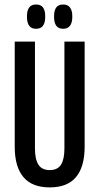

<svg xmlns="http://www.w3.org/2000/svg" viewBox="-20 -824 442 854"><path d="M201 9.5Q122.5 9.5 84 -36.5Q45.5 -82.5 45.5 -171V-639H135.5V-163.5Q135.5 -116 150.8 -91.8Q166 -67.5 201 -67.5Q236.5 -67.5 251.5 -91.8Q266.5 -116 266.5 -163.5V-639H356.5V-171Q356.5 -82.5 318.2 -36.5Q280 9.5 201 9.5ZM140.5 -696Q119.5 -696 109.8 -709.5Q100 -723 100 -747.5V-753Q100 -777.5 109.8 -790.8Q119.5 -804 140.5 -804Q161.5 -804 171.2 -790.8Q181 -777.5 181 -753V-747.5Q181 -723 171.2 -709.5Q161.5 -696 140.5 -696ZM261 -696Q239.5 -696 230 -709.8Q220.5 -723.5 220.5 -747.5V-753Q220.5 -777 230 -790.5Q239.5 -804 261 -804Q281.5 -804 291.5 -790.5Q301.5 -777 301.5 -753V-747.5Q301.5 -723.5 291.5 -709.8Q281.5 -696 261 -696Z"/></svg>

Font: Anek Tamil Condensed Medium
Style: Regular
Weight: 500
Width: 3
Designer: Aadarsh Rajan (Tamil), Yesha Goshar (Latin)
Foundry: Ek Type
Version: Version 1.003